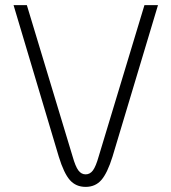

<svg xmlns="http://www.w3.org/2000/svg" viewBox="-20 -720 670 751"><path d="M210 -107 33 -700H85L264 -108Q275 -69 286.5 -53.5Q298 -38 315 -38Q332 -38 343.5 -53.5Q355 -69 366 -108L545 -700H598L420 -107Q400 -43 376.5 -16Q353 11 315 11Q277 11 253.5 -15.5Q230 -42 210 -107Z"/></svg>

Font: KoHo Light
Style: Regular
Weight: 300
Version: Version 1.000; ttfautohint (v1.6)